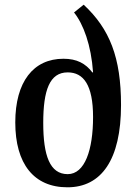

<svg xmlns="http://www.w3.org/2000/svg" viewBox="-20 -787 585 817"><path d="M267 10C411 10 495 -107 495 -340C495 -542 447 -664 336 -767L295 -734C335 -684 368 -595 376 -479H373C344 -517 307 -537 250 -537C122 -537 45 -439 45 -266C45 -90 124 10 267 10ZM268 -46C192 -46 164 -125 164 -264C164 -403 191 -479 268 -479C335 -479 376 -426 376 -289C376 -149 341 -46 268 -46Z"/></svg>

Font: Noto Serif Georgian SemiCondensed Semi
Style: Regular
Weight: 600
Width: 4
Designer: Monotype Design Team
Foundry: Monotype Imaging Inc.
Version: Version 1.901